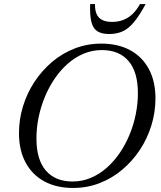

<svg xmlns="http://www.w3.org/2000/svg" viewBox="-20 -921 797 951"><path d="M160.5 -235.5Q160.5 -130 207.2 -76Q254 -22 339.5 -22Q387 -22 429.2 -39.8Q471.5 -57.5 507.8 -89.2Q544 -121 572.8 -163Q601.5 -205 621.8 -254Q642 -303 652.5 -355.5Q663 -408 663 -459.5Q663 -565 616.5 -619Q570 -673 484.5 -673Q437 -673 394.5 -655.2Q352 -637.5 316 -605.8Q280 -574 251.2 -532Q222.5 -490 202.2 -441Q182 -392 171.2 -339.8Q160.5 -287.5 160.5 -235.5ZM750 -433.5Q750 -365.5 730 -300.2Q710 -235 673 -179Q636 -123 585.2 -80.2Q534.5 -37.5 473 -13.8Q411.5 10 342 10Q260 10 199.8 -22.5Q139.5 -55 106.8 -116Q74 -177 74 -261.5Q74 -329.5 94 -394.8Q114 -460 151 -516Q188 -572 238.5 -614.8Q289 -657.5 350.8 -681.2Q412.5 -705 481.5 -705Q564.5 -705 624.5 -672.5Q684.5 -640 717.2 -579.2Q750 -518.5 750 -433.5ZM536 -812.5Q565 -812.5 590 -822Q615 -831.5 635.8 -851Q656.5 -870.5 673.5 -901H701.5Q670 -843 643 -810.8Q616 -778.5 587 -765.5Q558 -752.5 520.5 -752.5Q484 -752.5 462.5 -766Q441 -779.5 432.8 -811.8Q424.5 -844 426.5 -901H450.5Q450 -871 458.5 -851.5Q467 -832 486 -822.2Q505 -812.5 536 -812.5Z"/></svg>

Font: Newsreader 48pt
Style: Italic
Weight: 400
Italic angle: -17°
Version: Version 1.003